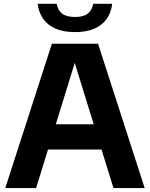

<svg xmlns="http://www.w3.org/2000/svg" viewBox="-20 -964 768 984"><path d="M7 0 246 -740H482.5L721.5 0H561.5L354.5 -669H371.5L165 0ZM173 -197.5 208 -327H520L554.5 -197.5ZM364.5 -799.5Q305 -799.5 264.2 -817.5Q223.5 -835.5 200.8 -868.2Q178 -901 173 -944.5H270.5Q276 -912 298.2 -894.5Q320.5 -877 364.5 -877Q408.5 -877 430.2 -894.5Q452 -912 457.5 -944.5H555Q550 -900.5 527.5 -868Q505 -835.5 464.5 -817.5Q424 -799.5 364.5 -799.5Z"/></svg>

Font: Encode Sans SC
Style: Bold
Weight: 700
Version: Version 3.002